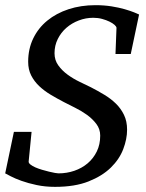

<svg xmlns="http://www.w3.org/2000/svg" viewBox="-25 -707 566 743"><path d="M481 -498H421.9L425.8 -599.1Q425.8 -604 418.5 -610.6Q411.1 -617.2 398.7 -623.3Q386.2 -629.4 370.1 -633.8Q354 -638.2 335.9 -638.2Q307.1 -638.2 280 -627.9Q252.9 -617.7 231.9 -599.4Q210.9 -581.1 198.5 -555.9Q186 -530.8 186 -501Q186 -474.1 200.7 -453.9Q215.3 -433.6 236.8 -418Q258.3 -402.3 282.7 -390.6Q307.1 -378.9 327.1 -369.1Q353.5 -355.5 378.7 -340.3Q403.8 -325.2 423.3 -306.2Q442.9 -287.1 454.8 -262.5Q466.8 -237.8 466.8 -205.1Q466.8 -168.9 451.9 -129.9Q437 -90.8 403.8 -58.3Q370.6 -25.9 317.6 -4.9Q264.6 16.1 188 16.1Q149.4 16.1 116.5 9Q83.5 2 58.3 -7.1Q33.2 -16.1 16.8 -24.7Q0.5 -33.2 -4.9 -36.1L28.8 -196.8H97.2L85.9 -82Q85.4 -76.2 92.8 -70.3Q100.1 -64.5 111.8 -59.3Q123.5 -54.2 137.7 -50Q151.9 -45.9 164.8 -42.7Q177.7 -39.6 187.7 -37.8Q197.8 -36.1 201.2 -36.1Q233.4 -36.1 262.7 -46.1Q292 -56.2 314.2 -75Q336.4 -93.8 349.6 -120.8Q362.8 -147.9 362.8 -182.1Q362.8 -207.5 347.9 -227.3Q333 -247.1 311.3 -262.7Q289.6 -278.3 265.1 -290.3Q240.7 -302.2 222.2 -312Q195.8 -325.7 170.9 -340.6Q146 -355.5 126.7 -373.8Q107.4 -392.1 95.7 -415Q84 -438 84 -467.8Q84 -517.6 103.5 -558.1Q123 -598.6 158 -627.2Q192.9 -655.8 240.5 -671.4Q288.1 -687 344.2 -687Q377.9 -687 406.7 -682.4Q435.5 -677.7 457.5 -671.4Q479.5 -665 493.9 -659.2Q508.3 -653.3 513.2 -650.9Z"/></svg>

Font: Charis SIL CyrE
Style: Italic
Weight: 400
Italic angle: -11°
Foundry: SIL International
Version: Version 5.000